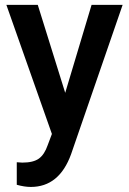

<svg xmlns="http://www.w3.org/2000/svg" viewBox="-20 -548 527 782"><path d="M245.6 -169.9 353 -528.3H479.5L269.5 80.1Q221.2 213.4 105.5 213.4Q79.6 213.4 48.3 204.6V112.8L70.8 114.3Q115.7 114.3 138.4 97.9Q161.1 81.5 174.3 43L191.4 -2.4L5.9 -528.3H133.8Z"/></svg>

Font: f629545970084
Style: Regular
Weight: 500
Designer: Google
Version: Version 2.137; 2017